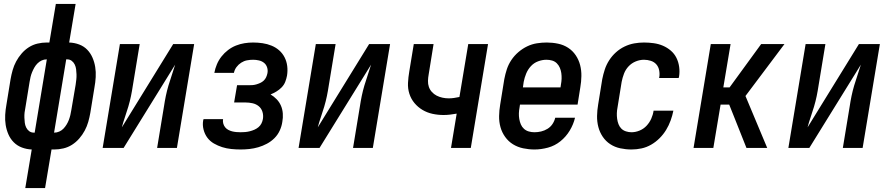

<svg xmlns="http://www.w3.org/2000/svg" viewBox="-20 -755 4540 980"><path d="M109 205 142 8Q116 7 92 -2Q68 -11 50.5 -28.5Q33 -46 23 -69Q13 -92 9 -117Q5 -142 6.5 -168.5Q8 -195 13 -222L34 -351Q38 -374 44.5 -397Q51 -420 62.5 -441.5Q74 -463 90.5 -482Q107 -501 127.5 -514Q148 -527 171.5 -532.5Q195 -538 218 -538H232L265 -735H366L333 -538Q360 -537 384 -528Q408 -519 425 -501.5Q442 -484 452 -461Q462 -438 466 -413Q470 -388 468.5 -361.5Q467 -335 462 -308L441 -179Q437 -156 430.5 -133Q424 -110 412.5 -88.5Q401 -67 384.5 -48Q368 -29 347.5 -16Q327 -3 303.5 2.5Q280 8 257 8H243L210 205ZM153 -78H157L219 -452H218Q205 -452 193 -446.5Q181 -441 171.5 -431.5Q162 -422 155.5 -410.5Q149 -399 144 -387Q139 -375 136 -362.5Q133 -350 131 -337L110 -208Q107 -194 105.5 -181Q104 -168 104.5 -154.5Q105 -141 106.5 -128.5Q108 -116 113.5 -104.5Q119 -93 129 -85.5Q139 -78 153 -78ZM256 -78H257Q270 -78 282.5 -83.5Q295 -89 304 -98.5Q313 -108 320 -119.5Q327 -131 331.5 -143Q336 -155 339 -167.5Q342 -180 344 -193L366 -322Q368 -336 369.5 -349Q371 -362 370.5 -375.5Q370 -389 368.5 -401.5Q367 -414 361.5 -425.5Q356 -437 346 -444.5Q336 -452 323 -452H318Z M504 0 592 -530H693L658 -318Q654 -291 648.5 -264.5Q643 -238 635 -211Q627 -184 618 -158Q609 -132 602 -105L864 -530H971L883 0H782L817 -212Q821 -239 826.5 -265.5Q832 -292 840 -319Q848 -346 857 -372Q866 -398 874 -425L611 0Z M1208 8Q1184 8 1160 5.5Q1136 3 1114 -4Q1092 -11 1072 -22.5Q1052 -34 1038.5 -52Q1025 -70 1019 -93.5Q1013 -117 1017 -140Q1018 -142 1018 -143.5Q1018 -145 1019 -147H1119Q1119 -146 1118.5 -145.5Q1118 -145 1118 -144Q1117 -133 1120 -123Q1123 -113 1129.5 -105Q1136 -97 1145.5 -92Q1155 -87 1165 -84.5Q1175 -82 1186 -81Q1197 -80 1208 -80Q1220 -80 1231.5 -81Q1243 -82 1255 -85Q1267 -88 1278.5 -93Q1290 -98 1299.5 -106Q1309 -114 1314.5 -125Q1320 -136 1322 -148Q1325 -167 1319.5 -184.5Q1314 -202 1300.5 -213Q1287 -224 1269 -228Q1251 -232 1232 -232H1175L1190 -320H1247Q1257 -320 1267 -320.5Q1277 -321 1287.5 -324Q1298 -327 1308 -331.5Q1318 -336 1326 -343.5Q1334 -351 1338.5 -361Q1343 -371 1345 -381Q1348 -396 1343.5 -410.5Q1339 -425 1328 -434Q1317 -443 1302 -446.5Q1287 -450 1272 -450Q1256 -450 1240.5 -447Q1225 -444 1211 -435Q1197 -426 1187 -412.5Q1177 -399 1174 -383H1074Q1078 -405 1087 -426.5Q1096 -448 1110.5 -466.5Q1125 -485 1144 -499.5Q1163 -514 1184.5 -522.5Q1206 -531 1228 -534.5Q1250 -538 1272 -538Q1296 -538 1320 -534.5Q1344 -531 1366 -522Q1388 -513 1405 -498Q1422 -483 1432.5 -462.5Q1443 -442 1446 -418Q1449 -394 1445 -369Q1442 -353 1436 -337.5Q1430 -322 1418 -309.5Q1406 -297 1391 -288Q1376 -279 1361 -273Q1378 -263 1392 -248.5Q1406 -234 1414 -215.5Q1422 -197 1423.5 -175.5Q1425 -154 1421 -133Q1418 -111 1408 -89Q1398 -67 1381 -50Q1364 -33 1342.5 -21.5Q1321 -10 1298.5 -3.5Q1276 3 1253.5 5.5Q1231 8 1208 8Z M1504 0 1592 -530H1693L1658 -318Q1654 -291 1648.5 -264.5Q1643 -238 1635 -211Q1627 -184 1618 -158Q1609 -132 1602 -105L1864 -530H1971L1883 0H1782L1817 -212Q1821 -239 1826.5 -265.5Q1832 -292 1840 -319Q1848 -346 1857 -372Q1866 -398 1874 -425L1611 0Z M2282 0 2311 -175Q2294 -172 2277.5 -170Q2261 -168 2244 -168Q2215 -168 2187.5 -174Q2160 -180 2136.5 -194Q2113 -208 2095.5 -229Q2078 -250 2069.5 -276.5Q2061 -303 2062.5 -332Q2064 -361 2069 -390L2092 -530H2193L2168 -375Q2165 -359 2164.5 -342.5Q2164 -326 2169 -311.5Q2174 -297 2184.5 -285.5Q2195 -274 2208.5 -267Q2222 -260 2238 -256.5Q2254 -253 2270 -253Q2284 -253 2297.5 -255Q2311 -257 2325 -260L2370 -530H2471L2383 0Z M2708 8Q2679 8 2650.5 2Q2622 -4 2598.5 -18.5Q2575 -33 2558.5 -56Q2542 -79 2534.5 -106Q2527 -133 2527.5 -162.5Q2528 -192 2533 -221L2554 -351Q2559 -377 2567 -401.5Q2575 -426 2590 -448.5Q2605 -471 2626 -489Q2647 -507 2671 -518.5Q2695 -530 2720.5 -534Q2746 -538 2771 -538Q2800 -538 2828.5 -532Q2857 -526 2880 -511Q2903 -496 2918.5 -473Q2934 -450 2941 -423Q2948 -396 2947.5 -367Q2947 -338 2942 -309L2928 -221H2634L2632 -207Q2629 -192 2628.5 -177Q2628 -162 2630.5 -147.5Q2633 -133 2638.5 -120Q2644 -107 2654.5 -97.5Q2665 -88 2679 -84Q2693 -80 2708 -80Q2725 -80 2742 -84Q2759 -88 2774.5 -97.5Q2790 -107 2800 -122Q2810 -137 2814 -154H2915Q2907 -120 2888 -88.5Q2869 -57 2840.5 -34Q2812 -11 2777 -1.5Q2742 8 2708 8ZM2649 -309H2841L2843 -323Q2846 -338 2846.5 -353Q2847 -368 2845 -382Q2843 -396 2837.5 -409Q2832 -422 2822 -432Q2812 -442 2798 -446Q2784 -450 2769 -450Q2748 -450 2726.5 -442Q2705 -434 2689.5 -417Q2674 -400 2665.5 -379Q2657 -358 2653 -337Z M3203 8Q3174 8 3146 2Q3118 -4 3095 -19Q3072 -34 3056.5 -57Q3041 -80 3034 -107Q3027 -134 3027.5 -163Q3028 -192 3033 -221L3054 -351Q3059 -376 3067 -400.5Q3075 -425 3089.5 -447.5Q3104 -470 3124 -488Q3144 -506 3168 -517.5Q3192 -529 3217 -533.5Q3242 -538 3267 -538Q3292 -538 3317 -534.5Q3342 -531 3364 -521.5Q3386 -512 3404 -496.5Q3422 -481 3432.5 -460Q3443 -439 3446.5 -414Q3450 -389 3446 -364Q3445 -362 3445 -360.5Q3445 -359 3444 -357H3344Q3344 -358 3344 -358.5Q3344 -359 3345 -360Q3348 -378 3344.5 -396Q3341 -414 3330 -426.5Q3319 -439 3302 -444.5Q3285 -450 3267 -450Q3246 -450 3225 -441.5Q3204 -433 3188.5 -416.5Q3173 -400 3165 -379Q3157 -358 3153 -337L3132 -207Q3129 -192 3128.5 -177.5Q3128 -163 3130 -148.5Q3132 -134 3137 -121Q3142 -108 3151.5 -98.5Q3161 -89 3175 -84.5Q3189 -80 3203 -80Q3224 -80 3244.5 -88.5Q3265 -97 3280 -113Q3295 -129 3304 -149Q3313 -169 3316 -190H3417Q3412 -165 3403 -140Q3394 -115 3380 -92Q3366 -69 3346.5 -49.5Q3327 -30 3303.5 -16.5Q3280 -3 3254.5 2.5Q3229 8 3203 8Z M3520 0 3608 -530H3709L3672 -309H3704L3865 -530H3984L3785 -265L3896 0H3790L3726 -161L3702 -221H3658L3621 0Z M4004 0 4092 -530H4193L4158 -318Q4154 -291 4148.5 -264.5Q4143 -238 4135 -211Q4127 -184 4118 -158Q4109 -132 4102 -105L4364 -530H4471L4383 0H4282L4317 -212Q4321 -239 4326.5 -265.5Q4332 -292 4340 -319Q4348 -346 4357 -372Q4366 -398 4374 -425L4111 0Z"/></svg>

Font: Iosevka Curly Semibold Oblique
Style: Regular
Weight: 600
Italic angle: -9°
Monospace: yes
Designer: Belleve Invis
Foundry: Belleve Invis
Version: Version 11.1.0; ttfautohint (v1.8.3)